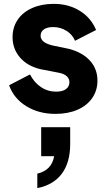

<svg xmlns="http://www.w3.org/2000/svg" viewBox="-20 -578 555 993"><path d="M27 -137 135 -193Q157 -151 192 -127.5Q227 -104 270 -104Q303 -104 321 -117Q339 -130 339 -153Q339 -171 325 -184Q311 -197 283 -202L190 -220Q122 -236 83.5 -280.5Q45 -325 45 -386Q45 -437 71.5 -476Q98 -515 146.5 -536.5Q195 -558 258 -558Q334 -558 392 -522.5Q450 -487 477 -423L368 -367Q355 -399 324 -418.5Q293 -438 255 -438Q224 -438 207 -426Q190 -414 190 -393Q190 -376 204.5 -363.5Q219 -351 251 -343L338 -325Q408 -306 446 -263.5Q484 -221 484 -161Q484 -110 457 -71Q430 -32 381 -10.5Q332 11 267 11Q181 11 116.5 -28.5Q52 -68 27 -137ZM260 230H193V80H343V167Q343 262 300 320Q257 378 173 395V320Q247 303 260 230Z"/></svg>

Font: Eudoxus Sans ExtraBold
Style: Regular
Weight: 800
Designer: Stijn de Vries
Foundry: tokotype
Version: Version 2.005